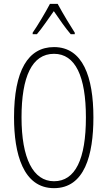

<svg xmlns="http://www.w3.org/2000/svg" viewBox="-20 -969 559 999"><path d="M280 -949H240C217 -905 174 -833 150 -799V-791H172C199 -822 234 -875 260 -911C287 -872 320 -823 348 -791H369V-799C353 -823 305 -902 280 -949ZM466 -358C466 -569 411 -724 261 -724C126 -724 53 -602 53 -358C53 -170 100 10 261 10C420 10 466 -162 466 -358ZM92 -358C92 -569 146 -689 261 -689C372 -689 427 -572 427 -358C427 -141 372 -26 261 -26C152 -26 92 -146 92 -358Z"/></svg>

Font: Noto Sans Armenian ExtraCondensed ExtraLight
Style: Regular
Weight: 200
Width: 2
Designer: Monotype Design Team
Foundry: Monotype Imaging Inc.
Version: Version 2.008